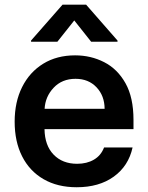

<svg xmlns="http://www.w3.org/2000/svg" viewBox="-20 -789 633 820"><path d="M307.5 10.7Q225.5 10.7 166 -23.8Q106.5 -58.2 74.6 -121.1Q42.6 -183.9 42.6 -269.5Q42.6 -353.7 74.6 -417.4Q106.5 -481.2 164.6 -516.9Q222.7 -552.6 300.8 -552.6Q367.9 -552.6 424.7 -523.6Q481.5 -494.7 515.8 -433.8Q550.1 -372.9 550.1 -277V-237.6H170.1Q171.2 -167.6 209 -128.6Q246.8 -89.5 309.3 -89.5Q350.9 -89.5 381 -107.1Q411.2 -124.6 424.4 -159.1H546.2Q528.8 -79.9 465.9 -34.6Q403.1 10.7 307.5 10.7ZM170.5 -324.2H426.8Q426.5 -380 392.2 -416.2Q358 -452.4 302.6 -452.4Q245 -452.4 209.2 -414.4Q173.3 -376.4 170.5 -324.2ZM225.1 -610.8H112.6V-615.8L247.2 -769.2H347.7L481.9 -615.8V-610.8H369.3L297.2 -701.7Z"/></svg>

Font: Inter Zeller Semi Bold
Style: Regular
Weight: 600
Designer: Rasmus Andersson; Joe Bland
Foundry: zeller
Version: Version 3.015;git-dec3a8cb1